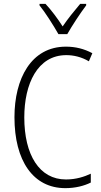

<svg xmlns="http://www.w3.org/2000/svg" viewBox="-20 -966 526 996"><path d="M283 -789H329C354 -833 396 -897 427 -938V-946H396C363 -907 333 -870 305 -829C279 -870 245 -915 216 -946H185V-938C213 -904 257 -835 283 -789ZM324 -680C361 -680 402 -671 441 -648L459 -690C416 -713 371 -724 322 -724C141 -724 55 -557 55 -358C55 -132 152 10 319 10C371 10 417 -2 451 -19V-65C419 -50 376 -35 322 -35C184 -35 106 -163 106 -357C106 -530 174 -680 324 -680Z"/></svg>

Font: Noto Sans Armenian Condensed ExtraLight
Style: Regular
Weight: 200
Width: 3
Designer: Monotype Design Team
Foundry: Monotype Imaging Inc.
Version: Version 2.008